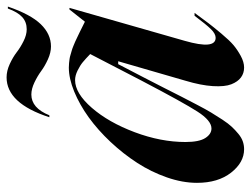

<svg xmlns="http://www.w3.org/2000/svg" viewBox="-109 -640 761 583"><g transform="rotate(-90 271.5 -348.5)"><path d="M172.9 -86.9Q196.8 -86.9 224.1 -129.4Q251.5 -171.9 317.9 -298.8L398.9 -455.1Q384.3 -469.2 374.3 -477.5Q364.3 -485.8 348.9 -493.4Q333.5 -501 319.8 -501Q279.8 -501 235.6 -450.2Q191.4 -399.4 161.6 -320.1Q131.8 -240.7 131.8 -166Q131.8 -124.5 143.8 -105.7Q155.8 -86.9 172.9 -86.9ZM7.8 -130.9Q7.8 -174.8 24.4 -222.4Q41 -270 68.4 -312.3Q95.7 -354.5 131.8 -393.1Q168 -431.6 206.5 -459.5Q245.1 -487.3 284.9 -503.7Q324.7 -520 357.9 -520Q364.7 -520 371.6 -519.3Q378.4 -518.6 384 -517.8Q389.6 -517.1 397.5 -514.6Q405.3 -512.2 409.9 -511Q414.6 -509.8 423.6 -506.1Q432.6 -502.4 436.5 -500.7Q440.4 -499 450.9 -493.9Q461.4 -488.8 465.1 -487.1Q468.8 -485.4 481 -479.2Q493.2 -473.1 497.1 -471.2L534.2 -518.1H539.1L439 -168Q412.1 -74.2 448.2 -74.2Q460.4 -74.2 474.4 -88.4Q488.3 -102.5 515.1 -138.2H523.9Q502 -108.4 492.2 -95.5Q482.4 -82.5 461.2 -57.1Q439.9 -31.7 426 -20Q412.1 -8.3 393.3 2Q374.5 12.2 357.9 12.2Q340.8 12.2 327.9 2.7Q314.9 -6.8 307.1 -26.6Q299.3 -46.4 301.5 -82.5Q303.7 -118.7 317.9 -166L377 -370.1H368.2L328.1 -293Q314.9 -268.1 297.6 -233.6Q280.3 -199.2 269.8 -178.7Q259.3 -158.2 245.1 -131.1Q231 -104 221.4 -88.1Q211.9 -72.3 199.7 -53.7Q187.5 -35.2 177.7 -24.9Q168 -14.6 156.5 -5.1Q145 4.4 133.5 8.3Q122.1 12.2 109.9 12.2Q69.8 12.2 38.8 -27.3Q7.8 -66.9 7.8 -130.9ZM207 -579.1H212.9Q234.9 -633.8 275.9 -633.8Q293 -633.8 312.5 -624.5Q332 -615.2 347.2 -604Q362.3 -592.8 382.8 -583.5Q403.3 -574.2 421.9 -574.2Q459.5 -574.2 489.5 -605.2Q519.5 -636.2 543 -705.1H537.1Q525.9 -674.8 511 -661.4Q496.1 -647.9 474.1 -647.9Q457 -647.9 438 -657.5Q418.9 -667 404.1 -678.5Q389.2 -689.9 368.4 -699.5Q347.7 -709 328.1 -709Q249 -709 207 -579.1Z"/></g></svg>

Font: Nyght Serif Medium Italic
Style: Regular
Weight: 500
Italic angle: -16°
Designer: Maksym Kobuzan
Version: Version 0.410;Glyphs 3.1.2 (3151)